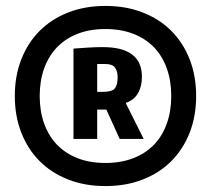

<svg xmlns="http://www.w3.org/2000/svg" viewBox="-20 -772 712 648"><path d="M228 -608Q254 -610 278.5 -611.5Q303 -613 327 -613Q459 -613 459 -513Q459 -480 445.5 -457Q432 -434 405 -425V-423L465 -303H384L339 -402H308V-303H228ZM327 -462Q358 -462 367.5 -473.5Q377 -485 377 -511Q377 -531 368.5 -543.5Q360 -556 335 -556H308V-462ZM336 -144Q267 -144 210.5 -166Q154 -188 114 -228Q74 -268 52 -324Q30 -380 30 -448Q30 -516 52 -572Q74 -628 114 -668Q154 -708 210.5 -730Q267 -752 336 -752Q405 -752 461.5 -730Q518 -708 558 -668Q598 -628 620 -572Q642 -516 642 -448Q642 -380 620 -324Q598 -268 558 -228Q518 -188 461.5 -166Q405 -144 336 -144ZM336 -222Q388 -222 429.5 -238Q471 -254 499.5 -283.5Q528 -313 543 -355Q558 -397 558 -448Q558 -499 543 -541Q528 -583 499.5 -612.5Q471 -642 429.5 -658Q388 -674 336 -674Q283 -674 242 -658Q201 -642 172.5 -612.5Q144 -583 129 -541Q114 -499 114 -448Q114 -397 129 -355Q144 -313 172.5 -283.5Q201 -254 242 -238Q283 -222 336 -222Z"/></svg>

Font: Encode Sans Compressed
Style: Black
Weight: 900
Designer: Pablo Impallari, Andres Torresi
Foundry: Pablo Impallari, Andres Torresi
Version: Version 1.000; ttfautohint (v1.00) -l 8 -r 50 -G 200 -x 14 -